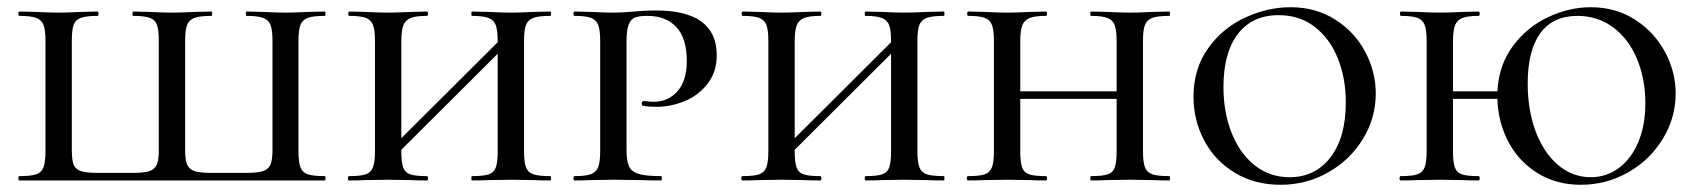

<svg xmlns="http://www.w3.org/2000/svg" viewBox="-20 -500 4697 532"><path d="M34 -12Q66 -12 80.5 -17Q95 -22 100.5 -36.5Q106 -51 106 -81V-387Q106 -417 100.5 -431Q95 -445 80 -450.5Q65 -456 34 -456Q31 -456 31 -462Q31 -468 34 -468L79 -467Q119 -465 142 -465Q167 -465 205 -467L250 -468Q253 -468 253 -462Q253 -456 250 -456Q219 -456 204 -450.5Q189 -445 184 -431Q179 -417 179 -387V-83Q179 -57 184 -44Q189 -31 204 -26Q219 -21 250 -21H349Q380 -21 394.5 -26Q409 -31 414.5 -44Q420 -57 420 -83V-387Q420 -417 415 -431Q410 -445 395 -450.5Q380 -456 349 -456Q347 -456 347 -462Q347 -468 349 -468L394 -467Q432 -465 457 -465Q481 -465 519 -467L566 -468Q568 -468 568 -462Q568 -456 566 -456Q534 -456 519 -450.5Q504 -445 498.5 -431Q493 -417 493 -387V-83Q493 -57 498.5 -44Q504 -31 518.5 -26Q533 -21 564 -21H663Q694 -21 709 -26Q724 -31 729.5 -44Q735 -57 735 -83V-387Q735 -417 729.5 -431Q724 -445 709 -450.5Q694 -456 663 -456Q661 -456 661 -462Q661 -468 663 -468L708 -467Q748 -465 772 -465Q795 -465 833 -467L880 -468Q882 -468 882 -462Q882 -456 880 -456Q848 -456 833 -450.5Q818 -445 812.5 -431Q807 -417 807 -387V-81Q807 -51 812.5 -36.5Q818 -22 833 -17Q848 -12 880 -12Q882 -12 882 -6Q882 0 880 0H34Q31 0 31 -6Q31 -12 34 -12Z M1505 0Q1475 0 1458 -1L1396 -2L1333 -1Q1317 0 1288 0Q1286 0 1286 -6Q1286 -12 1288 -12Q1320 -12 1334.5 -17Q1349 -22 1354 -36.5Q1359 -51 1359 -81V-351L1092 -85V-81Q1092 -51 1097 -36.5Q1102 -22 1116.5 -17Q1131 -12 1163 -12Q1166 -12 1166 -6Q1166 0 1163 0Q1134 0 1118 -1L1055 -2L992 -1Q976 0 947 0Q944 0 944 -6Q944 -12 947 -12Q979 -12 993.5 -17Q1008 -22 1013.5 -36.5Q1019 -51 1019 -81V-387Q1019 -417 1013.5 -431Q1008 -445 993.5 -450.5Q979 -456 948 -456Q945 -456 945 -462Q945 -468 948 -468L993 -467Q1031 -465 1055 -465Q1080 -465 1120 -467L1163 -468Q1166 -468 1166 -462Q1166 -456 1163 -456Q1132 -456 1117.5 -450Q1103 -444 1097.5 -429.5Q1092 -415 1092 -385V-117L1359 -383V-385Q1359 -415 1354 -429.5Q1349 -444 1334 -450Q1319 -456 1288 -456Q1286 -456 1286 -462Q1286 -468 1288 -468L1333 -467Q1371 -465 1396 -465Q1420 -465 1458 -467L1505 -468Q1507 -468 1507 -462Q1507 -456 1505 -456Q1473 -456 1458 -450.5Q1443 -445 1437.5 -431Q1432 -417 1432 -387V-81Q1432 -51 1437.5 -36.5Q1443 -22 1458 -17Q1473 -12 1505 -12Q1507 -12 1507 -6Q1507 0 1505 0Z M1812 -12Q1814 -12 1814 -6Q1814 0 1812 0Q1775 0 1755 -1L1680 -2L1617 -1Q1601 0 1572 0Q1569 0 1569 -6Q1569 -12 1572 -12Q1603 -12 1617.5 -17.5Q1632 -23 1637.5 -37Q1643 -51 1643 -81V-387Q1643 -417 1637.5 -431Q1632 -445 1617.5 -450.5Q1603 -456 1572 -456Q1569 -456 1569 -462Q1569 -468 1572 -468L1617 -467Q1655 -465 1679 -465Q1704 -465 1736 -468Q1747 -469 1762.5 -470Q1778 -471 1797 -471Q1966 -471 1966 -347Q1966 -301 1941 -268.5Q1916 -236 1877.5 -220Q1839 -204 1799 -204Q1776 -204 1761 -207Q1758 -209 1758 -213Q1758 -220 1764 -220Q1770 -220 1776.5 -219Q1783 -218 1791 -218Q1831 -218 1857 -247Q1883 -276 1883 -331Q1883 -394 1854 -425Q1825 -456 1774 -456Q1751 -456 1739.5 -451.5Q1728 -447 1722 -432Q1716 -417 1716 -385V-85Q1716 -54 1723 -39Q1730 -24 1750 -18Q1770 -12 1812 -12Z M2595 0Q2565 0 2548 -1L2486 -2L2423 -1Q2407 0 2378 0Q2376 0 2376 -6Q2376 -12 2378 -12Q2410 -12 2424.5 -17Q2439 -22 2444 -36.5Q2449 -51 2449 -81V-351L2182 -85V-81Q2182 -51 2187 -36.5Q2192 -22 2206.5 -17Q2221 -12 2253 -12Q2256 -12 2256 -6Q2256 0 2253 0Q2224 0 2208 -1L2145 -2L2082 -1Q2066 0 2037 0Q2034 0 2034 -6Q2034 -12 2037 -12Q2069 -12 2083.5 -17Q2098 -22 2103.5 -36.5Q2109 -51 2109 -81V-387Q2109 -417 2103.5 -431Q2098 -445 2083.5 -450.5Q2069 -456 2038 -456Q2035 -456 2035 -462Q2035 -468 2038 -468L2083 -467Q2121 -465 2145 -465Q2170 -465 2210 -467L2253 -468Q2256 -468 2256 -462Q2256 -456 2253 -456Q2222 -456 2207.5 -450Q2193 -444 2187.5 -429.5Q2182 -415 2182 -385V-117L2449 -383V-385Q2449 -415 2444 -429.5Q2439 -444 2424 -450Q2409 -456 2378 -456Q2376 -456 2376 -462Q2376 -468 2378 -468L2423 -467Q2461 -465 2486 -465Q2510 -465 2548 -467L2595 -468Q2597 -468 2597 -462Q2597 -456 2595 -456Q2563 -456 2548 -450.5Q2533 -445 2527.5 -431Q2522 -417 2522 -387V-81Q2522 -51 2527.5 -36.5Q2533 -22 2548 -17Q2563 -12 2595 -12Q2597 -12 2597 -6Q2597 0 2595 0Z M3220 0Q3190 0 3173 -1L3111 -2L3048 -1Q3032 0 3003 0Q3001 0 3001 -6Q3001 -12 3003 -12Q3035 -12 3049.5 -17Q3064 -22 3069 -36.5Q3074 -51 3074 -81V-226H2807V-81Q2807 -51 2812 -36.5Q2817 -22 2831.5 -17Q2846 -12 2878 -12Q2881 -12 2881 -6Q2881 0 2878 0Q2849 0 2833 -1L2770 -2L2707 -1Q2691 0 2662 0Q2659 0 2659 -6Q2659 -12 2662 -12Q2694 -12 2708.5 -17Q2723 -22 2728.5 -36.5Q2734 -51 2734 -81V-387Q2734 -417 2728.5 -431Q2723 -445 2708.5 -450.5Q2694 -456 2663 -456Q2660 -456 2660 -462Q2660 -468 2663 -468L2708 -467Q2746 -465 2770 -465Q2795 -465 2835 -467L2878 -468Q2881 -468 2881 -462Q2881 -456 2878 -456Q2847 -456 2832.5 -450Q2818 -444 2812.5 -429.5Q2807 -415 2807 -385V-247H3074V-385Q3074 -415 3069 -429.5Q3064 -444 3049 -450Q3034 -456 3003 -456Q3001 -456 3001 -462Q3001 -468 3003 -468L3048 -467Q3086 -465 3111 -465Q3135 -465 3173 -467L3220 -468Q3222 -468 3222 -462Q3222 -456 3220 -456Q3188 -456 3173 -450.5Q3158 -445 3152.5 -431Q3147 -417 3147 -387V-81Q3147 -51 3152.5 -36.5Q3158 -22 3173 -17Q3188 -12 3220 -12Q3222 -12 3222 -6Q3222 0 3220 0Z M3287 -232Q3287 -309 3327 -365.5Q3367 -422 3429.5 -451Q3492 -480 3556 -480Q3626 -480 3680 -445.5Q3734 -411 3763 -356Q3792 -301 3792 -241Q3792 -173 3756.5 -115Q3721 -57 3660.5 -22.5Q3600 12 3528 12Q3457 12 3402 -21Q3347 -54 3317 -110Q3287 -166 3287 -232ZM3709 -217Q3709 -283 3687 -338Q3665 -393 3623 -425.5Q3581 -458 3523 -458Q3450 -458 3410 -406Q3370 -354 3370 -259Q3370 -189 3392.5 -132Q3415 -75 3456.5 -42Q3498 -9 3553 -9Q3624 -9 3666.5 -64Q3709 -119 3709 -217Z M4623 -241Q4623 -174 4587.5 -115.5Q4552 -57 4491.5 -22.5Q4431 12 4360 12Q4292 12 4240 -20.5Q4188 -53 4159.5 -107Q4131 -161 4129 -226H4006V-81Q4006 -51 4011 -36.5Q4016 -22 4030.5 -17Q4045 -12 4077 -12Q4080 -12 4080 -6Q4080 0 4077 0Q4048 0 4032 -1L3969 -2L3906 -1Q3890 0 3861 0Q3858 0 3858 -6Q3858 -12 3861 -12Q3893 -12 3907.5 -17Q3922 -22 3927.5 -36.5Q3933 -51 3933 -81V-387Q3933 -417 3927.5 -431Q3922 -445 3907.5 -450.5Q3893 -456 3862 -456Q3859 -456 3859 -462Q3859 -468 3862 -468L3907 -467Q3945 -465 3969 -465Q3994 -465 4034 -467L4077 -468Q4080 -468 4080 -462Q4080 -456 4077 -456Q4046 -456 4031.5 -450Q4017 -444 4011.5 -429.5Q4006 -415 4006 -385V-247H4129Q4133 -320 4172 -372.5Q4211 -425 4269.5 -452.5Q4328 -480 4388 -480Q4457 -480 4510.5 -445.5Q4564 -411 4593.5 -356Q4623 -301 4623 -241ZM4539 -214Q4539 -281 4516 -336.5Q4493 -392 4450 -424Q4407 -456 4351 -456Q4283 -456 4248 -408Q4213 -360 4213 -269Q4213 -195 4235 -136Q4257 -77 4297 -43Q4337 -9 4388 -9Q4431 -9 4465.5 -34.5Q4500 -60 4519.5 -106.5Q4539 -153 4539 -214Z"/></svg>

Font: Cormorant SC Medium
Style: Regular
Weight: 500
Designer: Christian Thalmann (Catharsis Fonts)
Version: Version 3.000